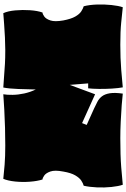

<svg xmlns="http://www.w3.org/2000/svg" viewBox="180 -928 765 1165"><g transform="rotate(-90 562.5 -345.5)"><path d="M24 17Q15 -9 10.5 -51.5Q6 -94 8 -139.5Q10 -185 18 -220Q33 -224 49.5 -235Q66 -246 81 -271.5Q96 -297 104 -344Q114 -395 104.5 -422Q95 -449 80 -459.5Q65 -470 56 -470Q46 -501 42.5 -546Q39 -591 43.5 -635.5Q48 -680 60 -708Q95 -704 145 -700Q195 -696 262 -696Q313 -696 369.5 -697.5Q426 -699 479.5 -702Q533 -705 573 -708Q569 -685 569.5 -651Q570 -617 578 -580.5Q586 -544 602 -511Q603 -561 605 -617Q607 -673 614 -708Q652 -706 686 -703Q720 -700 757.5 -698Q795 -696 842 -696Q876 -696 917.5 -698Q959 -700 998.5 -703Q1038 -706 1065 -708Q1078 -680 1082 -635.5Q1086 -591 1083 -546Q1080 -501 1069 -470Q1060 -470 1045 -459.5Q1030 -449 1021 -422Q1012 -395 1021 -344Q1030 -297 1044.5 -271.5Q1059 -246 1076 -235Q1093 -224 1107 -220Q1116 -185 1117.5 -139.5Q1119 -94 1114.5 -51.5Q1110 -9 1101 17Q1063 13 1009 7.5Q955 2 874 2Q792 2 722.5 7.5Q653 13 615 17Q610 -9 607.5 -48.5Q605 -88 605.5 -127.5Q606 -167 609 -193H639L630 -305L573 -151L398 -230L387 -202L487 -157Q508 -147 527.5 -137Q547 -127 560.5 -109.5Q574 -92 579 -62Q584 -32 577 17Q553 14 507 10.5Q461 7 407 4.5Q353 2 306 2Q201 2 130.5 7.5Q60 13 24 17Z"/></g></svg>

Font: Oi
Style: Regular
Weight: 400
Designer: Kostas Bartsokas, Mohamad Dakak
Foundry: Foundry5
Version: Version 4.000